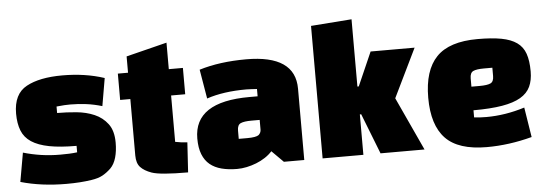

<svg xmlns="http://www.w3.org/2000/svg" viewBox="-51 -953 3201 1126"><g transform="rotate(-5 1549.0 -390.0)"><path d="M118 -576Q195 -618 329 -618Q464 -618 576 -581L548 -418Q501 -432 455 -438Q409 -444 361 -444Q347 -444 326.5 -443Q306 -442 280 -439V-401Q335 -401 393 -395.5Q451 -390 498.5 -369.5Q546 -349 576.5 -308.5Q607 -268 607 -198Q607 -149 596 -110.5Q585 -72 562 -49Q538 -26 512.5 -12Q487 2 446 8Q414 13 377.5 15.5Q341 18 299 18Q152 18 30 -17L60 -187Q111 -172 165 -164Q219 -156 278 -156Q305 -156 329.5 -157Q354 -158 377 -161V-199Q281 -199 216.5 -211.5Q152 -224 112.5 -250Q73 -276 56.5 -318Q40 -360 40 -418Q40 -534 118 -576Z M715 -445H655V-600H715V-696L955 -756V-600H1038V-445H955V-172Q970 -169 988 -166.5Q1006 -164 1026 -163L1015 13Q851 13 801 -5Q759 -20 737 -43.5Q715 -67 715 -113Z M1412 -618Q1700 -618 1700 -420V0H1580L1512 -68Q1494 -48 1469.5 -32Q1445 -16 1417 -5Q1389 6 1360 12Q1331 18 1304 18Q1253 18 1212.5 7.5Q1172 -3 1144 -26Q1116 -49 1101 -87Q1086 -125 1086 -180Q1086 -396 1412 -396H1460V-439Q1441 -440 1425.5 -441Q1410 -442 1397 -442Q1262 -442 1164 -409L1135 -581Q1255 -618 1412 -618ZM1328 -206V-157H1378Q1430 -157 1446 -169Q1460 -182 1460 -200V-257H1411Q1368 -257 1348 -248Q1328 -239 1328 -206Z M2408 0 2263 -314 2402 -600H2143L2056 -402H2048V-798L1808 -780V0H2048V-238H2056L2149 0Z M2714 -204V-162Q2732 -160 2750 -159Q2768 -158 2786 -158Q2898 -158 3012 -194L3040 -18Q2905 18 2774 18Q2606 18 2531 -60.5Q2456 -139 2456 -300Q2456 -461 2531.5 -539.5Q2607 -618 2774 -618Q2858 -618 2914 -607.5Q2970 -597 3004.5 -572.5Q3039 -548 3053.5 -506.5Q3068 -465 3068 -402Q3068 -350 3050.5 -312.5Q3033 -275 2992 -251Q2951 -227 2883 -215.5Q2815 -204 2714 -204ZM2714 -392V-343H2763Q2807 -343 2826.5 -352Q2846 -361 2846 -394V-443H2797Q2753 -443 2733.5 -434Q2714 -425 2714 -392Z"/></g></svg>

Font: Black Han Sans
Style: Regular
Weight: 400
Width: 7
Designer: ZESSTYPE
Foundry: ZESSTYPE
Version: Version 1.00